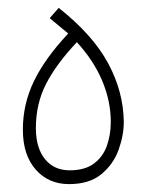

<svg xmlns="http://www.w3.org/2000/svg" viewBox="-20 -466 372 487"><path d="M155 1Q103 1 70.5 -36Q38 -73 38 -137Q38 -202 66 -260Q94 -318 153 -381L106 -420L129 -446Q215 -378 254 -306Q293 -234 294 -157Q294 -123 281 -86.5Q268 -50 237.5 -24.5Q207 1 155 1ZM157 -34Q195 -34 218 -51Q241 -68 251 -96Q261 -124 261 -157Q261 -209 239.5 -260.5Q218 -312 175 -359Q123 -304 97 -253.5Q71 -203 71 -141Q71 -91 94 -62.5Q117 -34 157 -34Z"/></svg>

Font: Noto Sans Arabic ExtCond ExtLt
Style: Regular
Weight: 200
Width: 2
Designer: Monotype Design Team, Nadine Chahine, Nizar Qandah and Khaled Hosny
Foundry: Monotype Imaging Inc.
Version: Version 2.012; ttfautohint (v1.8.4.7-5d5b)